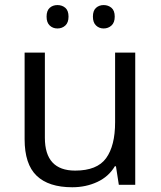

<svg xmlns="http://www.w3.org/2000/svg" viewBox="-20 -748 653 777"><path d="M527.3 -535.2V0H460.9L449.2 -75.2H444.8Q419.9 -33.2 373.8 -11.7Q327.6 9.8 272.5 9.8Q176.8 9.8 128.2 -36.9Q79.6 -83.5 79.6 -184.6V-535.2H161.6V-190.4Q161.6 -57.6 284.2 -57.6Q373 -57.6 409.4 -107.9Q445.8 -158.2 445.8 -253.4V-535.2ZM168.5 -680.7Q168.5 -705.1 181.2 -716.3Q193.8 -727.5 212.4 -727.5Q231.4 -727.5 244.4 -716.3Q257.3 -705.1 257.3 -680.7Q257.3 -656.7 244.4 -644.8Q231.4 -632.8 212.4 -632.8Q193.8 -632.8 181.2 -644.8Q168.5 -656.7 168.5 -680.7ZM356 -680.7Q356 -705.1 368.7 -716.3Q381.3 -727.5 399.4 -727.5Q418 -727.5 431.2 -716.3Q444.3 -705.1 444.3 -680.7Q444.3 -656.7 431.2 -644.8Q418 -632.8 399.4 -632.8Q381.3 -632.8 368.7 -644.8Q356 -656.7 356 -680.7Z"/></svg>

Font: Open Sans
Style: Regular
Weight: 400
Designer: Monotype Design Team
Foundry: Monotype Imaging Inc.
Version: Version 3.000; ttfautohint (v1.8.4)